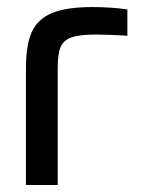

<svg xmlns="http://www.w3.org/2000/svg" viewBox="-20 -529 415 549"><path d="M253.9 -430.2Q206.5 -430.2 183.8 -421.9Q161.1 -413.6 153.1 -394.3Q145 -375 145 -334V0H54.2V-334Q54.2 -400.9 71 -437.7Q87.9 -474.6 128.7 -491.7Q169.4 -508.8 244.1 -508.8Q297.9 -508.8 344.2 -502V-426.8Q290.5 -430.2 253.9 -430.2Z"/></svg>

Font: LT Wave Text
Style: Regular
Weight: 400
Designer: Daniel Lyons
Version: Version 2.5 (Glyphs App)